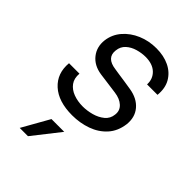

<svg xmlns="http://www.w3.org/2000/svg" viewBox="-219 -606 936 936"><g transform="rotate(45 249.0 -138.0)"><path d="M233 11Q138 11 87 -35.5Q36 -82 43 -158H115Q112 -123 128.5 -100.5Q145 -78 174.5 -67Q204 -56 239 -56Q269 -56 300 -64.5Q331 -73 353.5 -91.5Q376 -110 379 -140Q383 -170 361.5 -190Q340 -210 302 -215Q274 -219 246.5 -222.5Q219 -226 191 -230Q138 -238 109.5 -274Q81 -310 87 -360Q93 -405 122.5 -439Q152 -473 196.5 -492Q241 -511 293 -511Q344 -511 382.5 -492.5Q421 -474 441.5 -439Q462 -404 457 -354H385Q387 -393 360.5 -418.5Q334 -444 285 -444Q259 -444 231 -436Q203 -428 183 -410Q163 -392 160 -363Q153 -306 224 -297Q228 -296 249.5 -293Q271 -290 297.5 -286Q324 -282 342 -279Q398 -270 428 -234.5Q458 -199 452 -146Q445 -93 413.5 -58Q382 -23 334.5 -6Q287 11 233 11ZM175 95H263L153 235H96Z"/></g></svg>

Font: Haskoy
Style: Italic
Weight: 400
Designer: Ertekin Erdin
Foundry: Ertekin Erdin
Version: Version 2.000; ttfautohint (v1.8.4.7-5d5b)